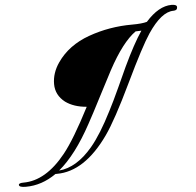

<svg xmlns="http://www.w3.org/2000/svg" viewBox="-161 -742 944 924"><g transform="rotate(-5 310.5 -280.5)"><path d="M727 -673Q727 -657 708 -657Q650 -657 584 -559Q545 -501 462.5 -329Q380 -157 331 -88Q215 76 81 76H74Q4 125 -73 125Q-106 125 -106 113Q-106 104 -83 104Q25 104 122 -17Q175 -83 252 -233Q190 -238 150 -267Q105 -302 105 -355.5Q105 -409 139 -458Q193 -536 293.5 -572Q394 -608 504 -608Q552 -608 576 -615Q639 -686 701 -686Q727 -686 727 -673ZM546 -575 518 -574Q453 -528 383 -398Q364 -363 321 -279Q278 -195 253 -150Q176 -8 93 61Q178 54 255 -37Q304 -95 359 -204Q380 -244 412.5 -315Q445 -386 455 -408Q506 -516 546 -575Z"/></g></svg>

Font: Ruthie
Style: Regular
Weight: 400
Designer: Robert E. Leuschke
Foundry: Robert E. Leuschke
Version: Version 1.003